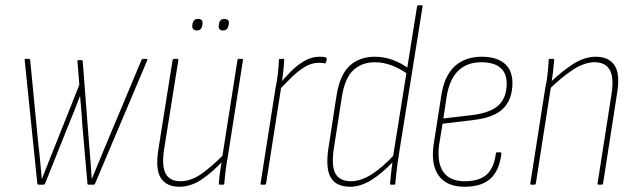

<svg xmlns="http://www.w3.org/2000/svg" viewBox="-20 -703 2414 731"><path d="M127 0Q122 0 122 -5L74 -474Q73 -479 77 -479H90Q94 -479 95 -473L126 -153Q130 -122 133 -88.5Q136 -55 139 -23H140Q153 -57 166 -89Q179 -121 192 -154L282 -380L275 -469Q273 -474 279 -474H290Q295 -474 295 -469L319 -157Q322 -123 324.5 -90Q327 -57 329 -23H330Q344 -57 358 -90.5Q372 -124 386 -158L518 -473Q520 -479 525 -479H536Q538 -479 540 -478Q542 -477 540 -472L342 -4Q341 0 337 0H317Q313 0 313 -4L293 -232Q292 -258 289.5 -284.5Q287 -311 285 -336H284Q274 -310 263.5 -283Q253 -256 242 -230L152 -5Q150 0 146 0Z M663 8Q614 8 592.5 -25Q571 -58 583 -134L637 -474Q639 -479 643 -479H654Q660 -479 659 -474L605 -136Q595 -72 610.5 -42.5Q626 -13 667 -13Q707 -13 747.5 -41.5Q788 -70 834 -117L830 -92Q791 -49 749 -20.5Q707 8 663 8ZM817 0Q813 0 813 -4Q815 -28 818.5 -53Q822 -78 826 -99V-104L884 -474Q885 -479 889 -479H900Q906 -479 905 -474L848 -111Q843 -84 839.5 -56.5Q836 -29 834 -4Q834 0 830 0ZM829 -587Q820 -587 815.5 -592.5Q811 -598 813 -606L814 -613Q817 -631 834 -631Q844 -631 848.5 -626Q853 -621 851 -612L850 -606Q846 -587 829 -587ZM729 -587Q720 -587 715.5 -592.5Q711 -598 712 -606L713 -613Q717 -631 734 -631Q744 -631 748 -626Q752 -621 751 -612L750 -606Q747 -587 729 -587Z M976 0Q971 0 972 -4L1029 -368Q1035 -395 1038 -423Q1041 -451 1042 -475Q1042 -479 1046 -479H1059Q1062 -479 1062 -475Q1061 -452 1058 -426Q1055 -400 1051 -378V-374L993 -4Q992 0 987 0ZM1041 -359 1045 -384Q1063 -406 1086.5 -430Q1110 -454 1138 -470.5Q1166 -487 1196 -487Q1204 -487 1210.5 -486.5Q1217 -486 1221 -484Q1224 -483 1224 -479Q1224 -477 1223 -472.5Q1222 -468 1221 -465Q1219 -461 1215 -462Q1212 -463 1206.5 -463.5Q1201 -464 1193 -464Q1167 -464 1141 -448.5Q1115 -433 1090 -408.5Q1065 -384 1041 -359Z M1313 8Q1261 8 1240 -26Q1219 -60 1230 -136L1261 -338Q1274 -419 1311.5 -453Q1349 -487 1407 -487Q1442 -487 1475 -475Q1508 -463 1539 -440L1535 -419Q1470 -466 1407 -466Q1359 -466 1326.5 -437Q1294 -408 1282 -337L1251 -137Q1241 -70 1257.5 -41.5Q1274 -13 1317 -13Q1354 -13 1395.5 -39.5Q1437 -66 1483 -116L1480 -91Q1434 -42 1393 -17Q1352 8 1313 8ZM1468 0Q1465 0 1465 -4Q1467 -27 1470 -53Q1473 -79 1476 -99V-104L1568 -679Q1569 -683 1574 -683H1585Q1590 -683 1589 -679L1498 -111Q1493 -79 1490 -52.5Q1487 -26 1485 -4Q1485 0 1482 0Z M1749 8Q1681 8 1650.5 -34Q1620 -76 1631 -153L1660 -338Q1671 -413 1710.5 -450Q1750 -487 1815 -487Q1870 -487 1900.5 -461.5Q1931 -436 1931 -387Q1931 -325 1896 -290Q1861 -255 1782 -246L1665 -232L1652 -153Q1643 -85 1667.5 -49Q1692 -13 1750 -13Q1804 -13 1832.5 -38Q1861 -63 1868 -119Q1868 -123 1872 -123H1885Q1889 -123 1889 -118Q1881 -53 1847 -22.5Q1813 8 1749 8ZM1668 -252 1779 -265Q1848 -274 1878.5 -302.5Q1909 -331 1909 -386Q1909 -426 1884 -446Q1859 -466 1813 -466Q1758 -466 1725 -434Q1692 -402 1681 -338Z M2259 0Q2254 0 2255 -4L2308 -343Q2318 -406 2302 -436Q2286 -466 2244 -466Q2205 -466 2161.5 -437.5Q2118 -409 2072 -364L2075 -389Q2117 -430 2161 -458.5Q2205 -487 2248 -487Q2298 -487 2320 -454Q2342 -421 2329 -345L2276 -4Q2275 0 2270 0ZM2003 0Q1998 0 1999 -4L2056 -368Q2062 -395 2065 -423Q2068 -451 2069 -475Q2069 -479 2073 -479H2087Q2090 -479 2090 -475Q2088 -451 2085 -425.5Q2082 -400 2078 -380V-375L2020 -4Q2019 0 2014 0Z"/></svg>

Font: Sofia Sans Condensed Thin
Style: Italic
Weight: 250
Italic angle: -9°
Version: Version 4.100